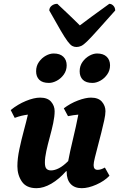

<svg xmlns="http://www.w3.org/2000/svg" viewBox="-20 -973 625 1005"><path d="M171 12Q118 12 94.5 -22.5Q71 -57 71 -103Q71 -143 81.5 -192.5Q92 -242 105 -290Q118 -338 126 -373Q92 -369 57 -356L36 -397Q73 -427 115.5 -444.5Q158 -462 190 -462Q229 -462 247.5 -440.5Q266 -419 266 -391Q266 -364 258.5 -328.5Q251 -293 240.5 -255Q230 -217 222.5 -182.5Q215 -148 215 -122Q215 -98 223.5 -89.5Q232 -81 247 -81Q266 -81 288.5 -92.5Q311 -104 337 -130Q346 -179 362 -245Q378 -311 390 -373Q365 -371 336 -365L314 -406Q348 -432 388 -447Q428 -462 456 -462Q495 -462 513.5 -440.5Q532 -419 532 -391Q532 -373 525.5 -343Q519 -313 510 -277.5Q501 -242 492 -208Q483 -174 476.5 -147.5Q470 -121 470 -109Q470 -84 491 -84Q508 -84 529 -96L553 -53Q526 -25 484 -6.5Q442 12 408 12Q370 12 349.5 -10.5Q329 -33 329 -73Q329 -75 329 -77H326Q289 -35 248.5 -11.5Q208 12 171 12ZM464 -539Q430 -539 413.5 -555.5Q397 -572 397 -600Q397 -628 412 -649Q427 -670 448 -681.5Q469 -693 488 -693Q521 -693 538.5 -676Q556 -659 556 -631Q556 -604 541 -583Q526 -562 505 -550.5Q484 -539 464 -539ZM236 -539Q202 -539 185.5 -555.5Q169 -572 169 -600Q169 -628 184 -649Q199 -670 220 -681.5Q241 -693 261 -693Q294 -693 311.5 -676Q329 -659 329 -631Q329 -604 314 -583Q299 -562 277.5 -550.5Q256 -539 236 -539ZM380 -727Q368 -727 358 -732.5Q348 -738 334 -756.5Q320 -775 297.5 -813.5Q275 -852 238 -918Q238 -933 250.5 -943Q263 -953 280 -953Q310 -925 330 -906Q350 -887 365.5 -872Q381 -857 398 -840Q424 -860 459 -885.5Q494 -911 552 -953Q564 -953 573.5 -943Q583 -933 583 -918Q524 -852 489.5 -813.5Q455 -775 436 -756.5Q417 -738 405 -732.5Q393 -727 380 -727Z"/></svg>

Font: Petrona ExtraBold
Style: Italic
Weight: 800
Italic angle: -9°
Designer: Ringo R. Seeber
Foundry: Ringo R. Seeber
Version: Version 2.001; ttfautohint (v1.8.3)